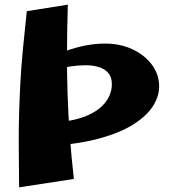

<svg xmlns="http://www.w3.org/2000/svg" viewBox="-20 -790 743 824"><path d="M62 14Q61 -83 60.5 -160Q60 -237 62 -304Q64 -371 67.5 -436.5Q71 -502 78 -576Q85 -650 95 -742L271 -770Q268 -663 267.5 -569Q267 -475 270 -386.5Q273 -298 279.5 -208.5Q286 -119 297 -22ZM207 -164 187 -265Q273 -265 334.5 -286.5Q396 -308 428 -345.5Q460 -383 460 -429Q460 -459 445 -476.5Q430 -494 404.5 -502Q379 -510 348.5 -510Q318 -510 286.5 -505.5Q255 -501 227 -494L256 -569Q305 -587 348 -595Q391 -603 430 -603Q497 -603 549.5 -578Q602 -553 632.5 -511.5Q663 -470 663 -419Q663 -376 636 -334Q609 -292 553 -256.5Q497 -221 411 -197Q325 -173 207 -164Z"/></svg>

Font: Marhey Light SemiBold
Style: Regular
Weight: 600
Version: Version 1.000